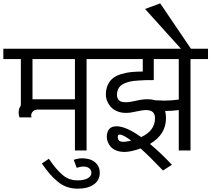

<svg xmlns="http://www.w3.org/2000/svg" viewBox="-40 -902 1267 1151"><path d="M409.2 0V-245.1H186Q166 -245.1 154.5 -231Q143.1 -216.8 148.9 -198.2H77.1Q63.5 -239.3 85 -270V-547.9H-20V-609.9H584V-547.9H479V0ZM154.8 -307.1H409.2V-547.9H154.8Z M210.9 78.1 252.9 49.8Q276.9 84.5 294.2 105.2Q311.5 126 332.5 144.5Q353.5 163.1 376 171.1Q398.4 179.2 425.8 179.2Q462.9 179.2 485.4 167Q507.8 154.8 507.8 134.8Q507.8 116.7 494.6 106.4Q481.4 96.2 459 96.2Q444.3 96.2 419.9 104L401.9 56.2Q428.7 46.9 452.1 46.9Q501 46.9 529.5 70.6Q558.1 94.2 558.1 134.8Q558.1 178.2 522.5 203.6Q486.8 229 425.8 229Q390.6 229 360.4 218.3Q330.1 207.5 303.7 185.1Q277.3 162.6 256.8 138.7Q236.3 114.7 210.9 78.1Z M543.9 -609.9H1207V-547.9H1102.1V0H1031.7V-242.2Q993.7 -236.8 950.2 -236.8Q955.1 -214.8 955.1 -193.8Q955.1 -95.7 858.9 -39.1Q923.3 14.2 990.7 85.9L937 120.1Q859.4 38.6 802.7 -12.2Q745.1 8.8 706.1 8.8Q678.7 8.8 657.2 0.2Q635.7 -8.3 623.8 -22.2Q611.8 -36.1 606 -51.3Q600.1 -66.4 600.1 -81.1Q600.1 -111.3 614.7 -128.2Q629.4 -145 658.2 -145Q715.8 -145 806.2 -80.1Q889.2 -118.2 889.2 -193.8Q889.2 -242.2 835.9 -242.2Q813.5 -242.2 768.1 -231.9Q741.2 -225.1 715.8 -225.1Q685.5 -225.1 661.6 -235.4Q637.7 -245.6 623.5 -262Q609.4 -278.3 602.1 -297.1Q594.7 -315.9 594.7 -335Q594.7 -369.1 606.9 -394.5Q619.1 -419.9 638.9 -434.8Q658.7 -449.7 688.7 -458.5Q718.8 -467.3 748.3 -470.2Q777.8 -473.1 815.9 -473.1V-547.9H543.9ZM666 -81.1Q666 -67.4 673.3 -59.6Q680.7 -51.8 701.2 -51.8Q717.3 -51.8 746.1 -59.1Q698.2 -95.2 677.7 -95.2Q666 -95.2 666 -81.1ZM945.8 -298.8Q984.9 -298.8 1031.7 -305.2V-547.9H881.8V-421.9Q850.6 -421.9 829.8 -421.4Q809.1 -420.9 783.7 -418.9Q758.3 -417 741.9 -413.6Q725.6 -410.2 709 -403.6Q692.4 -397 682.9 -387.9Q673.3 -378.9 667.2 -365.5Q661.1 -352.1 661.1 -335Q661.1 -314 672.4 -301.5Q683.6 -289.1 713.9 -289.1Q737.8 -289.1 774.9 -297.9Q814.5 -307.1 844.7 -307.1Q868.2 -307.1 891.1 -300.8Q929.2 -298.8 945.8 -298.8Z M1066.4 -585.9 829.6 -848.1 920.4 -881.8 1104.5 -609.9Z"/></svg>

Font: LT Superior
Style: Regular
Weight: 400
Designer: Daniel Lyons
Foundry: LyonsType
Version: Version 1.000